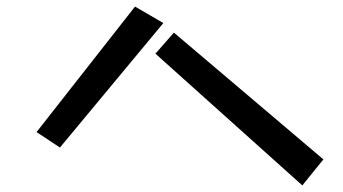

<svg xmlns="http://www.w3.org/2000/svg" viewBox="-20 -623 1040 583"><path d="M390 -603 476 -553 162 -175 91 -222ZM508 -524 962 -139 898 -60 452 -460Z"/></svg>

Font: Moralerspace Krypton JPDOC
Style: Regular
Weight: 400
Version: v0.0.6; ttfautohint (v1.8.4.7-5d5b-dirty) -l 6 -r 45 -G 200 